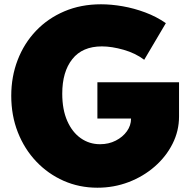

<svg xmlns="http://www.w3.org/2000/svg" viewBox="-20 -860 888 896"><path d="M434.5 16Q511.5 16 580.2 -10.2Q649 -36.5 702 -82.8Q755 -129 785.2 -189Q815.5 -249 815.5 -316V-476H434.5V-307H591.5V-306Q591.5 -274.5 572.2 -247.5Q553 -220.5 520.2 -203.8Q487.5 -187 447 -187Q397 -187 357 -215Q317 -243 293.8 -295.8Q270.5 -348.5 270.5 -423Q270.5 -525 317.5 -584.2Q364.5 -643.5 455.5 -643.5Q501 -643.5 556.5 -627.8Q612 -612 653 -581L754 -752Q710 -782.5 657.8 -802Q605.5 -821.5 552.2 -830.8Q499 -840 451.5 -840Q357.5 -840 280.5 -807.2Q203.5 -774.5 148 -716.2Q92.5 -658 62.5 -580.2Q32.5 -502.5 32.5 -413Q32.5 -321 63.2 -242.8Q94 -164.5 149 -106.5Q204 -48.5 277 -16.2Q350 16 434.5 16Z"/></svg>

Font: Spartan Black
Style: Regular
Weight: 900
Designer: Matt Bailey, Mirko Velimirovic
Foundry: Matt Bailey
Version: Version 1.003; ttfautohint (v1.8.3)